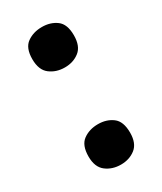

<svg xmlns="http://www.w3.org/2000/svg" viewBox="-151 -615 582 688"><g transform="rotate(-30 140.5 -271.5)"><path d="M54 -70Q54 -117 79.7 -135.5Q105.3 -154 141 -154Q176.1 -154 201 -135.5Q226 -117 226 -70Q226 -26.1 201 -6.5Q176.1 13 141 13Q105.3 13 79.7 -6.5Q54 -26.1 54 -70ZM54 -473Q54 -519.4 79.7 -537.7Q105.3 -556 141 -556Q176.1 -556 201 -537.7Q226 -519.4 226 -473Q226 -428 201 -408.5Q176.1 -389 141 -389Q105.3 -389 79.7 -408.5Q54 -428 54 -473Z"/></g></svg>

Font: Noto Sans Lao UI
Style: Regular
Weight: 400
Designer: Monotype Design Team
Foundry: Monotype Imaging Inc.
Version: Version 2.000